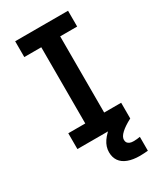

<svg xmlns="http://www.w3.org/2000/svg" viewBox="-231 -819 962 1126"><g transform="rotate(-30 250.0 -256.0)"><path d="M71 0V-107H186V-623H71V-730H429V-623H314V-107H429V0ZM369 218Q323 218 289.5 205.5Q256 193 239 168.5Q222 144 222 109Q222 72 245 38Q268 4 315 -30L428 0Q384 23 359 46Q334 69 334 90Q334 102 339.5 109.5Q345 117 355 121Q365 125 378 125Q390 125 402 124Q414 123 424 121V215Q412 216 398.5 217Q385 218 369 218Z"/></g></svg>

Font: M PLUS Code Latin SemiBold
Style: Regular
Weight: 600
Designer: Coji Morishita
Foundry: UNDERFOREST DESIGN
Version: Version 1.002; ttfautohint (v1.8.3)